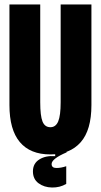

<svg xmlns="http://www.w3.org/2000/svg" viewBox="-20 -680 452 860"><path d="M22.3 -209.3V-660H160.2V-222Q160.2 -161.5 170.4 -135.8Q180.7 -110.2 205.7 -110.2Q229.7 -110.2 240.7 -136.2Q251.7 -162.3 251.7 -222V-660H389.5V-209.3Q389.5 -97.3 341.3 -42.8Q293.2 11.7 205.5 11.7Q115.2 11.7 68.8 -43.7Q22.3 -99 22.3 -209.3ZM227.2 19.5V6L278.3 -1.7V2.5Q245.2 16.5 228.2 29.7Q211.2 42.8 211.2 54.7Q211.2 72.2 232 72.4Q252.8 72.7 276.7 64.5V143.7Q248.3 160.5 213 159.9Q177.7 159.3 152.6 140.8Q127.5 122.2 127.5 87.5Q127.5 52.2 156.1 34.2Q184.7 16.2 227.2 19.5Z"/></svg>

Font: Bricolage Grotesque 96pt Condensed ExBd
Style: Regular
Weight: 800
Width: 3
Designer: Mathieu Triay
Foundry: Atelier Triay
Version: Version 1.001;Glyphs 3.2 (3207)